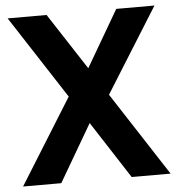

<svg xmlns="http://www.w3.org/2000/svg" viewBox="-51 -748 739 796"><g transform="rotate(-5 318.5 -350.0)"><path d="M13 0 234 -355 10 -700H172L325 -465L462 -700H621L401 -348L627 0H465L311 -238L172 0Z"/></g></svg>

Font: Host Grotesk Black
Style: Regular
Weight: 900
Designer: Doğukan Karapınar based on Poppins by Indian Type Foundry, Jonny Pinhorn
Foundry: Element Type
Version: Version 1.000; ttfautohint (v1.8.4.7-5d5b);gftools[0.9.33]